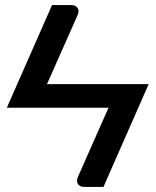

<svg xmlns="http://www.w3.org/2000/svg" viewBox="-20 -740 616 760"><path d="M389.5 0H313.5Q297 0 289 -10.8Q281 -21.5 288.5 -40L409.5 -313.5H7L186 -720H262Q278.5 -720 286.8 -709.2Q295 -698.5 287 -680L166 -407H568.5Z"/></svg>

Font: Lato SemiBold
Style: Regular
Weight: 600
Designer: Lukasz Dziedzic with Adam Twardoch and Botio Nikoltchev
Foundry: tyPoland Lukasz Dziedzic
Version: Version 2.015; 2015-08-06; http://www.latofonts.com/